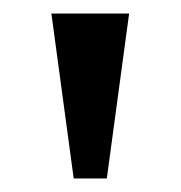

<svg xmlns="http://www.w3.org/2000/svg" viewBox="-20 -734 267 284"><path d="M89 -470 56 -714H171L138 -470Z"/></svg>

Font: Noto Serif Georgian SemiCondensed Medium
Style: Regular
Weight: 500
Width: 4
Designer: Monotype Design Team, Akaki Razmadze
Foundry: Google LLC
Version: Version 2.003; ttfautohint (v1.8.4.7-5d5b)